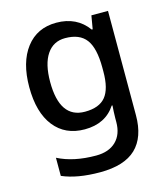

<svg xmlns="http://www.w3.org/2000/svg" viewBox="-116 -640 852 972"><g transform="rotate(-15 310.0 -154.5)"><path d="M269 -549Q376 -549 434 -469H439L451 -539H538V8Q538 123 477 181.5Q416 240 289 240Q169 240 91 206V111Q132 132 182 142.5Q232 153 291 153Q358 153 395.5 116.5Q433 80 433 15V-4Q433 -16 434 -38Q435 -60 436 -71H432Q379 10 270 10Q168 10 110.5 -63Q53 -136 53 -269Q53 -399 110.5 -474Q168 -549 269 -549ZM292 -462Q230 -462 196 -411.5Q162 -361 162 -267Q162 -76 294 -76Q369 -76 402.5 -117Q436 -158 436 -248V-269Q436 -371 402 -416.5Q368 -462 292 -462Z"/></g></svg>

Font: Noto Sans Khmer UI Medium
Style: Regular
Weight: 500
Designer: Danh Hong and the Monotype Design Team
Foundry: Monotype Imaging Inc.
Version: Version 2.002; ttfautohint (v1.8.4.7-5d5b)